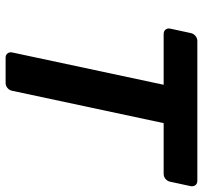

<svg xmlns="http://www.w3.org/2000/svg" viewBox="-40 -700 740 701"><g transform="rotate(90 330.5 -350.0)"><path d="M191 0Q181 0 175.5 -7Q170 -14 172 -24L290 -577H105Q94 -577 88.5 -584Q83 -591 85 -601L101 -675Q103 -686 111.5 -693Q120 -700 130 -700H640Q651 -700 656.5 -693Q662 -686 660 -675L644 -601Q642 -591 634 -584Q626 -577 615 -577H430L312 -24Q310 -14 302 -7Q294 0 283 0Z"/></g></svg>

Font: Rubik Medium
Style: Italic
Weight: 500
Italic angle: -12°
Designer: Hubert and Fischer
Foundry: Hubert and Fischer
Version: Version 2.300;gftools[0.9.30]